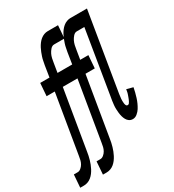

<svg xmlns="http://www.w3.org/2000/svg" viewBox="-269 -861 1091 1201"><g transform="rotate(-30 276.0 -260.0)"><path d="M-20 215H-48L-41 123H-13Q-1 123 10.5 113.5Q22 104 29 91.5Q36 79 39 66Q42 53 44 40L115 -386H56L63 -478H130L143 -560Q146 -574 148.5 -588Q151 -602 155.5 -615.5Q160 -629 165 -642Q170 -655 177 -668.5Q184 -682 193 -694Q202 -706 213.5 -715.5Q225 -725 238.5 -730Q252 -735 266 -735H340L333 -643H259Q244 -643 232.5 -630Q221 -617 214.5 -603.5Q208 -590 204.5 -575Q201 -560 199 -545L188 -478H294L287 -386H173L102 40Q100 54 97 68Q94 82 90 95.5Q86 109 81 122Q76 135 69 148.5Q62 162 53 174Q44 186 32.5 195.5Q21 205 7 210Q-7 215 -20 215ZM144 215H116L123 123H151Q163 123 174.5 113.5Q186 104 193 91.5Q200 79 203 66Q206 53 208 40L279 -386H220L227 -478H294L307 -560Q310 -574 312.5 -588Q315 -602 319.5 -615.5Q324 -629 329 -642Q334 -655 341 -668.5Q348 -682 357 -694Q366 -706 377.5 -715.5Q389 -725 402.5 -730Q416 -735 430 -735H504L497 -643H423Q408 -643 396.5 -630Q385 -617 378.5 -603.5Q372 -590 368.5 -575Q365 -560 363 -545L352 -478H411L404 -386H337L266 40Q264 54 261 68Q258 82 254 95.5Q250 109 245 122Q240 135 233 148.5Q226 162 217 174Q208 186 196.5 195.5Q185 205 171 210Q157 215 144 215ZM453 8Q438 8 427 0.5Q416 -7 409.5 -19Q403 -31 399.5 -44Q396 -57 394.5 -71Q393 -85 392.5 -99Q392 -113 393.5 -127.5Q395 -142 397 -156.5Q399 -171 402 -186L477 -643H417L424 -735H549L456 -171Q455 -163 454 -154.5Q453 -146 452 -138.5Q451 -131 451.5 -123Q452 -115 452.5 -107Q453 -99 456.5 -91.5Q460 -84 468 -84Q475 -84 479 -89.5Q483 -95 486 -101Q489 -107 491.5 -113Q494 -119 496 -125Q498 -131 500.5 -137.5Q503 -144 504.5 -150Q506 -156 507 -162Q508 -168 509 -175L555 -163Q552 -146 547.5 -129Q543 -112 538 -95.5Q533 -79 525.5 -62.5Q518 -46 509 -31.5Q500 -17 485 -4.5Q470 8 453 8Z"/></g></svg>

Font: Iosevka Semibold Extended
Style: Italic
Weight: 600
Width: 7
Italic angle: -9°
Monospace: yes
Designer: Belleve Invis
Foundry: Belleve Invis
Version: Version 32.5.0; ttfautohint (v1.8.4)